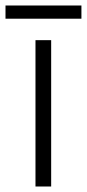

<svg xmlns="http://www.w3.org/2000/svg" viewBox="-41 -678 316 698"><path d="M255 -658H-21V-610H255ZM145 0V-532H88V0Z"/></svg>

Font: Noto Sans Khmer UI Light
Style: Regular
Weight: 300
Designer: Danh Hong and the Monotype Design Team
Foundry: Monotype Imaging Inc.
Version: Version 2.002